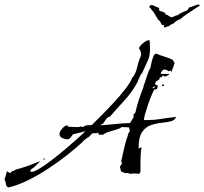

<svg xmlns="http://www.w3.org/2000/svg" viewBox="-154 -701 903 849"><path d="M718 -680Q720 -681 723 -681Q728 -681 728.5 -678.5Q729 -676 727 -674Q719 -670 710.5 -664Q702 -658 694 -653Q690 -651 676.5 -641.5Q663 -632 656 -627L641 -615L640 -616L636 -613Q633 -613 632 -612L619 -603V-602H618L612 -596L611 -597L610 -596Q610 -595 608 -594.5Q606 -594 605 -594L600 -591Q600 -591 596 -589Q596 -586 594 -586Q591 -584 585 -584Q581 -582 577 -580Q573 -578 571 -582Q570 -582 570 -582.5Q570 -583 570 -583Q570 -585 572 -588Q574 -591 572 -591L566 -590Q561 -590 563 -592L562 -593L561 -592L553 -608Q553 -609 550 -609L548 -612L547 -611L540 -623Q537 -628 531 -637.5Q525 -647 524 -649Q519 -654 515 -660Q511 -666 506 -670Q505 -672 510 -676Q515 -680 521 -678Q529 -675 535.5 -671.5Q542 -668 550 -666Q550 -664 549.5 -659Q549 -654 553 -653Q554 -651 558 -651Q562 -651 563 -650L577 -643V-636Q578 -637 579.5 -637.5Q581 -638 581 -637L589 -633Q591 -631 592.5 -630.5Q594 -630 595 -629L604 -624Q609 -627 612 -627Q615 -627 619 -630L630 -634Q631 -635 632 -634.5Q633 -634 633 -633L638 -639L656 -648Q658 -650 662 -650.5Q666 -651 669 -653Q674 -654 677.5 -660Q681 -666 682 -668Q692 -670 701 -674Q710 -678 718 -680ZM-117 128Q-127 123 -128 112Q-129 101 -134 93L-123 56L-111 64H-109L-99 55L-91 54L-85 49Q-30 35 21 12H23Q16 20 5 31Q-6 42 -16 47L-21 56L-15 59Q-3 59 21.5 44Q46 29 76 6Q106 -17 136 -42.5Q166 -68 189.5 -89Q213 -110 224 -121Q211 -118 197.5 -114Q184 -110 170 -108Q165 -103 159 -94Q153 -85 144 -85Q134 -85 121.5 -90.5Q109 -96 109 -109Q109 -119 121.5 -133Q134 -147 144 -147L146 -141Q158 -140 170 -139.5Q182 -139 194 -139L204 -142L213 -139Q221 -146 231.5 -147Q242 -148 252 -148Q268 -164 295 -191Q322 -218 351 -249.5Q380 -281 402 -310Q424 -339 431 -358L433 -361L434 -360Q447 -379 452 -402Q457 -425 465 -445V-444Q466 -446 468 -451Q470 -456 470 -458Q470 -474 461 -487Q461 -493 469 -501.5Q477 -510 487 -516.5Q497 -523 503 -523Q508 -523 508 -521L509 -496Q511 -459 500 -434Q489 -409 474 -377V-379Q466 -368 461 -355Q456 -342 449 -329Q426 -289 394 -254.5Q362 -220 332 -185H331Q323 -185 314 -172.5Q305 -160 301 -153H298L290 -148V-147Q322 -149 355 -152.5Q388 -156 421 -157L437 -183L436 -194L445 -204Q451 -233 460.5 -261.5Q470 -290 481 -318V-322Q484 -328 490 -346.5Q496 -365 501.5 -381Q507 -397 510 -397Q512 -404 515 -420Q518 -436 523.5 -450Q529 -464 537 -464Q555 -456 573.5 -450.5Q592 -445 609 -437L618 -423Q615 -413 611.5 -403Q608 -393 604 -383L598 -390L593 -385Q584 -393 571 -394Q566 -392 562 -386.5Q558 -381 556 -375Q562 -374 568.5 -374Q575 -374 582 -374H594Q593 -369 586 -366.5Q579 -364 574 -362L567 -368L559 -358L553 -361Q553 -350 545 -346L535 -340L531 -329L544 -322L541 -309L534 -305L529 -306Q525 -300 517 -281.5Q509 -263 501.5 -241Q494 -219 488.5 -200.5Q483 -182 483 -175V-170H497Q527 -170 557 -175Q587 -180 617 -183L621 -185L624 -183Q618 -168 599.5 -164Q581 -160 557.5 -157.5Q534 -155 511.5 -147Q489 -139 474 -116.5Q459 -94 459 -49V-44L460 -45L472 -50Q469 -32 468 -14.5Q467 3 467 20V60L461 68Q456 67 451 66.5Q446 66 441 66Q437 66 432 66.5Q427 67 422 68Q418 66 412.5 64.5Q407 63 401 65Q392 62 381 57L376 34Q385 29 385 18L382 12Q387 -13 393 -37Q399 -61 405 -85Q408 -91 410 -97Q412 -103 412 -109L418 -117L420 -125L416 -138L382 -139Q382 -135 367 -130Q352 -125 335.5 -120.5Q319 -116 314 -113Q310 -111 305 -107.5Q300 -104 294 -105L283 -106L279 -115L274 -112H256L246 -104H247L237 -94H235L212 -76L213 -75Q183 -47 143 -15.5Q103 16 58 45.5Q13 75 -32 97Q-77 119 -117 128ZM577 -406 578 -409H576L574 -407ZM565 -320 561 -321 568 -331 571 -321ZM526 -310 531 -317 530 -320 520 -313ZM38 5 40 -1 43 0 44 4 43 5Z"/></svg>

Font: Kolker Brush
Style: Regular
Weight: 400
Designer: Robert E. Leuschke
Foundry: Robert E. Leuschke
Version: Version 1.010; ttfautohint (v1.8.3)